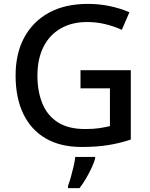

<svg xmlns="http://www.w3.org/2000/svg" viewBox="-20 -744 767 985"><path d="M393 -384H651V-28Q594 -9 534.5 0.5Q475 10 399 10Q290 10 214.5 -34Q139 -78 99.5 -160Q60 -242 60 -357Q60 -469 104 -551Q148 -633 230.5 -678.5Q313 -724 431 -724Q490 -724 544 -712.5Q598 -701 644 -681L605 -591Q568 -608 522.5 -619.5Q477 -631 427 -631Q348 -631 290.5 -597.5Q233 -564 202.5 -502.5Q172 -441 172 -356Q172 -276 197 -214Q222 -152 276 -117Q330 -82 417 -82Q459 -82 489 -86.5Q519 -91 544 -97V-291H393ZM468 70Q463 89 450.5 116Q438 143 422 170.5Q406 198 388 221H329V209Q336 191 343.5 164.5Q351 138 357.5 110Q364 82 366 61H468Z"/></svg>

Font: Noto Sans Tangsa Medium
Style: Regular
Weight: 500
Version: Version 1.504